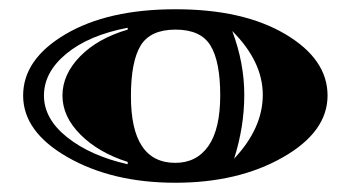

<svg xmlns="http://www.w3.org/2000/svg" viewBox="-20 -690 758 415"><path d="M359.5 -670Q506 -670 597 -616Q688 -562 688 -483.5Q688 -405 591.5 -350Q495 -295 359 -295Q223 -295 126.5 -350Q30 -405 30 -483.5Q30 -562 121.5 -616Q213 -670 359.5 -670ZM263 -482Q263 -338 359 -338Q405 -338 430.5 -374.5Q456 -411 456 -484Q456 -557 435 -591.5Q414 -626 359.5 -626Q305 -626 284 -591.5Q263 -557 263 -482ZM256 -335V-340Q193 -360 154 -399Q115 -438 115 -483.5Q115 -529 153 -568Q191 -607 256 -626V-630Q172 -614 123.5 -574Q75 -534 75 -483.5Q75 -433 125.5 -393Q176 -353 256 -335ZM486 -347Q548 -413 548 -485Q548 -557 482 -623Q508 -554 508 -485Q508 -416 486 -347Z"/></svg>

Font: Diplomata
Style: Regular
Weight: 400
Width: 7
Designer: Eduardo Rodriguez Tunni
Foundry: Eduardo Rodriguez Tunni
Version: Version 1.001